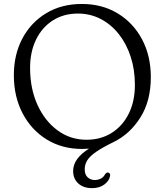

<svg xmlns="http://www.w3.org/2000/svg" viewBox="-20 -735 832 970"><path d="M393.5 -715Q496 -715 574.8 -667.2Q653.5 -619.5 697.8 -536Q742 -452.5 742 -345.5Q742 -225 689.2 -141.5Q636.5 -58 555 -18Q498.5 9.5 466.5 31.5Q434.5 53.5 421.2 74.5Q408 95.5 408 120.5Q408 147.5 423 161Q438 174.5 459 174.5Q474 174.5 488.2 167.8Q502.5 161 510.5 146Q518 135.5 526.5 136.5Q531 137.5 534.5 142.2Q538 147 535.5 156Q532 178 507.5 196.8Q483 215.5 445 215.5Q401.5 215.5 375.5 191.8Q349.5 168 349.5 129.5Q349.5 96.5 370.2 68.2Q391 40 429.5 16Q410 17.5 395 17.5Q293.5 17.5 215.8 -30.5Q138 -78.5 94 -162.8Q50 -247 50 -355Q50 -459.5 93.2 -540.8Q136.5 -622 213.8 -668.5Q291 -715 393.5 -715ZM661.5 -306.5Q661.5 -383.5 640 -449Q618.5 -514.5 579.8 -563.2Q541 -612 488.5 -639.2Q436 -666.5 373.5 -666.5Q301.5 -666.5 247 -631.8Q192.5 -597 162.2 -535Q132 -473 132 -392Q132 -287.5 169.2 -205.5Q206.5 -123.5 271 -76.2Q335.5 -29 417 -29Q489.5 -29 544.5 -63.8Q599.5 -98.5 630.5 -160.8Q661.5 -223 661.5 -306.5Z"/></svg>

Font: Fraunces 9pt SuperSoft Light
Style: Regular
Weight: 300
Version: Version 1.000;[b76b70a41]